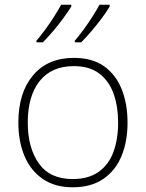

<svg xmlns="http://www.w3.org/2000/svg" viewBox="-20 -786 621 816"><path d="M522 -265Q522 -185 496.5 -123Q471 -61 419 -25.5Q367 10 289 10Q214 10 162.5 -25Q111 -60 84.5 -122Q58 -184 58 -265Q58 -392 120.5 -466Q183 -540 294 -540Q373 -540 423 -504Q473 -468 497.5 -406Q522 -344 522 -265ZM98 -265Q98 -158 145 -91.5Q192 -25 289 -25Q356 -25 399 -55.5Q442 -86 462 -140Q482 -194 482 -265Q482 -333 463 -387Q444 -441 402.5 -473Q361 -505 294 -505Q199 -505 148.5 -441.5Q98 -378 98 -265ZM446 -758Q433 -736 412.5 -708.5Q392 -681 369 -654Q346 -627 325 -606H298V-613Q315 -633 335 -660Q355 -687 373 -715.5Q391 -744 403 -766H446ZM283 -758Q269 -736 249 -708.5Q229 -681 206 -654Q183 -627 162 -606H135V-613Q152 -633 172 -660Q192 -687 210 -715.5Q228 -744 240 -766H283Z"/></svg>

Font: Noto Sans Lao Looped ExtraLight
Style: Regular
Weight: 200
Designer: Mark Frömberg, Ben Mitchell
Foundry: The Fontpad Ltd
Version: Version 1.002; ttfautohint (v1.8.4.7-5d5b)